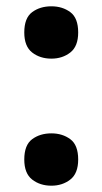

<svg xmlns="http://www.w3.org/2000/svg" viewBox="-20 -576 325 609"><path d="M57 -70Q57 -116 82 -134.5Q107 -153 143 -153Q178 -153 203 -134.5Q228 -116 228 -70Q228 -26 203 -6.5Q178 13 143 13Q107 13 82 -6.5Q57 -26 57 -70ZM57 -473Q57 -519 82 -537.5Q107 -556 143 -556Q178 -556 203 -537.5Q228 -519 228 -473Q228 -429 203 -409.5Q178 -390 143 -390Q107 -390 82 -409.5Q57 -429 57 -473Z"/></svg>

Font: Noto Sans Hebrew
Style: Bold
Weight: 700
Designer: Monotype Design Team
Foundry: Monotype Imaging Inc.
Version: Version 2.003